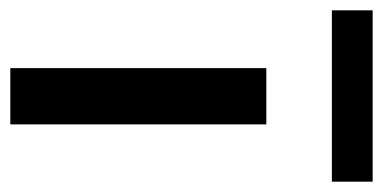

<svg xmlns="http://www.w3.org/2000/svg" viewBox="-233 -537 742 372"><g transform="rotate(90 138.0 -351.0)"><path d="M84 0V-496H193V0ZM-28 -623V-702H304V-623Z"/></g></svg>

Font: Nunito Sans 8pt SemiBold
Style: Regular
Weight: 600
Version: Version 3.101;gftools[0.9.27]